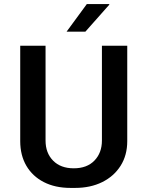

<svg xmlns="http://www.w3.org/2000/svg" viewBox="-20 -910 723 940"><path d="M325 10Q250 10 194.5 -18.5Q139 -47 109 -98.5Q79 -150 79 -219V-686H203V-222Q203 -161 240 -123.5Q277 -86 341 -86Q406 -86 442.5 -124Q479 -162 479 -222V-686H603V-219Q603 -150 570.5 -98.5Q538 -47 480.5 -18.5Q423 10 348 10ZM306 -755 405 -890H515V-887L398 -755Z"/></svg>

Font: Chivo Medium
Style: Regular
Weight: 500
Designer: Hector Gatti
Foundry: Omnibus-Type
Version: Version 2.002